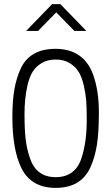

<svg xmlns="http://www.w3.org/2000/svg" viewBox="-20 -902 540 932"><path d="M107 -752 233 -882H273L399 -752H341L253 -842L165 -752ZM40 -334Q40 -412 50 -469Q60 -526 82 -572Q127 -665 250 -665Q390 -664 434 -534Q460 -459 460 -357.5Q460 -256 450 -196Q440 -136 418 -88Q372 10 250 10Q130 10 83 -88Q40 -177 40 -334ZM401 -326Q401 -380 398.5 -413Q396 -446 387 -486Q378 -526 362.5 -552Q347 -578 318.5 -595.5Q290 -613 250 -613Q210 -613 181.5 -595.5Q153 -578 137.5 -552Q122 -526 113 -486Q99 -424 99 -348.5Q99 -273 104.5 -226.5Q110 -180 125 -135Q156 -42 250 -42Q346 -42 376 -136Q402 -216 401 -326Z"/></svg>

Font: Lekton
Style: Regular
Weight: 400
Designer: Paolo Mazzetti, Luciano Perondi, Raffaele Flato, Elena Papassissa, Emilio Macchia, Michela Povoleri, Tobias Seemiller, R
Version: Version 34.000